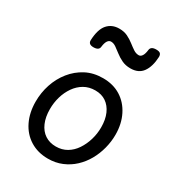

<svg xmlns="http://www.w3.org/2000/svg" viewBox="-193 -923 976 1061"><g transform="rotate(30 294.5 -392.0)"><path d="M274 19Q209 19 160 -11.5Q111 -42 84.5 -96.5Q58 -151 58 -221Q58 -278 75.5 -331Q93 -384 127 -426.5Q161 -469 208.5 -494Q256 -519 317 -519Q382 -519 430 -489Q478 -459 505 -405Q532 -351 532 -282Q532 -238 520.5 -194Q509 -150 487.5 -112Q466 -74 434.5 -44.5Q403 -15 362.5 2Q322 19 274 19ZM278 -61Q317 -61 347.5 -79Q378 -97 399 -128.5Q420 -160 431.5 -198.5Q443 -237 443 -278Q443 -328 427 -364Q411 -400 382.5 -419.5Q354 -439 314 -439Q274 -439 243 -421Q212 -403 190.5 -372Q169 -341 158 -303Q147 -265 147 -224Q147 -174 163 -137Q179 -100 208.5 -80.5Q238 -61 278 -61ZM184 -640Q151 -640 152 -667Q155 -737 183 -769Q211 -801 258 -801Q289 -801 312 -789.5Q335 -778 353.5 -763.5Q372 -749 388.5 -738Q405 -727 423 -727Q435 -727 443.5 -740Q452 -753 455 -779Q458 -803 492 -803Q511 -803 518 -796Q525 -789 525 -775Q522 -712 496.5 -676.5Q471 -641 419 -641Q388 -641 364 -652.5Q340 -664 321 -679Q302 -694 286 -705Q270 -716 254 -716Q241 -716 232.5 -703Q224 -690 221 -665Q220 -652 210.5 -646Q201 -640 184 -640Z"/></g></svg>

Font: Playwrite GB J
Style: Italic
Weight: 400
Italic angle: -7.01216°
Designer: Veronika Burian, José Scaglione
Foundry: TypeTogether
Version: Version 1.002